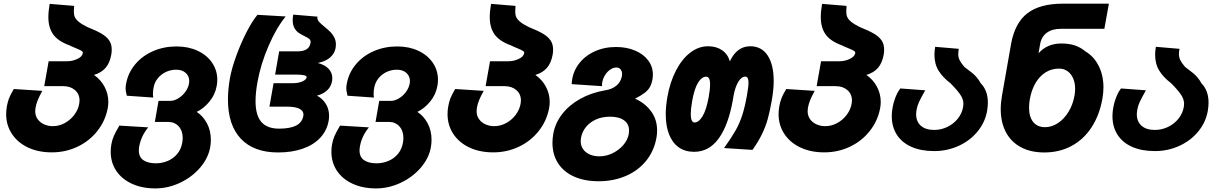

<svg xmlns="http://www.w3.org/2000/svg" viewBox="-20 -810 6640 1044"><path d="M13.5 -190Q13.5 -209.5 17.5 -232.5Q21.5 -254 28.2 -273Q35 -292 55 -326L210 -316Q194 -287 185.2 -265.5Q176.5 -244 173 -223Q171.5 -214 171.5 -205.5Q171.5 -180.5 184.8 -162Q198 -143.5 220 -133.8Q242 -124 267 -124Q301.5 -124 332.5 -141Q363.5 -158 384.5 -186.2Q405.5 -214.5 411 -247Q412.5 -255.5 412.5 -263.5Q412.5 -298.5 387.8 -320Q363 -341.5 324.5 -341.5H220.5L244.5 -477H345Q374 -477 400.5 -489.5Q427 -502 430.5 -521Q431.5 -528 424 -533Q416.5 -538 396 -546.5Q369 -557.5 357.5 -563.5Q295.5 -586 269.2 -623Q243 -660 243 -717Q243 -748 250 -789L383 -778L382.5 -766Q381.5 -753 381.5 -747.5Q381.5 -730 387 -717.2Q392.5 -704.5 408.5 -691.2Q424.5 -678 456 -662.5Q504 -643.5 531.8 -627.2Q559.5 -611 573.5 -590.5Q587.5 -570 587.5 -540.5Q587.5 -525 585 -512.5Q577 -467.5 554 -441Q531 -414.5 491 -402.5Q527.5 -377.5 548.2 -338.8Q569 -300 569 -255.5Q569 -239.5 566 -223Q553.5 -154 510.2 -98.8Q467 -43.5 402 -12.5Q337 18.5 262 18.5Q188.5 18.5 132.2 -8Q76 -34.5 44.8 -82Q13.5 -129.5 13.5 -190Z M582 15.5Q582 -5.5 585.5 -25Q590 -50 598.8 -70.2Q607.5 -90.5 629 -127L786 -117.5Q746.5 -69.5 737 -13Q735 -3 735 8Q735 44.5 760 61.2Q785 78 827.5 78Q860.5 78 891 65.5Q921.5 53 943 27.8Q964.5 2.5 971 -34Q973.5 -49 973.5 -59.5Q973.5 -99 951.5 -123Q929.5 -147 895 -147H822L842 -261.5H905Q926 -261.5 948.2 -274.5Q970.5 -287.5 987 -309.5Q1003.5 -331.5 1008 -357Q1009 -365 1009 -369Q1009 -396 989.8 -413.5Q970.5 -431 938 -431Q908.5 -431 882.2 -418.8Q856 -406.5 838 -384.2Q820 -362 815 -333.5Q814 -330 812.8 -320.2Q811.5 -310.5 811.5 -300Q811.5 -288 813.5 -279.5L669.5 -289.5L667.5 -299.5Q665.5 -307.5 664.2 -314.8Q663 -322 663 -329Q663 -341.5 665.5 -354Q676 -413 714.5 -459.5Q753 -506 812 -531.8Q871 -557.5 940 -557.5Q1004 -557.5 1054.5 -534Q1105 -510.5 1133.2 -469Q1161.5 -427.5 1161.5 -376Q1161.5 -360 1158.5 -343.5Q1150 -295.5 1119.2 -258Q1088.5 -220.5 1049.5 -201.5Q1083.5 -180 1105 -140Q1126.5 -100 1126.5 -50Q1126.5 -29.5 1123 -10Q1112.5 50 1068 101.8Q1023.5 153.5 958.5 184Q893.5 214.5 824.5 214.5Q752.5 214.5 697.5 189.2Q642.5 164 612.2 118.8Q582 73.5 582 15.5Z M1219.5 -269Q1219.5 -324.5 1230.5 -386Q1240 -438.5 1264.5 -506Q1289 -573.5 1320.2 -634.5Q1351.5 -695.5 1380 -729.5L1533.5 -720.5Q1483.5 -660 1440.5 -560.8Q1397.5 -461.5 1380 -364Q1369.5 -305 1369.5 -260.5Q1369.5 -183.5 1401 -147Q1432.5 -110.5 1497.5 -110.5Q1557 -110.5 1590 -127.2Q1623 -144 1629.5 -180Q1630 -182.5 1630 -187.5Q1630 -208 1607.5 -219Q1585 -230 1541.5 -230H1445L1467.5 -357.5H1567.5Q1602 -357.5 1623.5 -366.8Q1645 -376 1647.5 -390.5Q1648.5 -397 1633.2 -400.8Q1618 -404.5 1586 -404.5H1476L1498 -531H1602Q1629 -531 1646.8 -542Q1664.5 -553 1668.5 -576.5Q1669 -578.5 1669 -582Q1669 -592.5 1661 -598.8Q1653 -605 1635 -614Q1615.5 -623.5 1602.8 -632.5Q1590 -641.5 1580.8 -658.2Q1571.5 -675 1571.5 -701Q1571.5 -714 1574.5 -730.5L1706 -719.5Q1705.5 -718 1705.5 -714.5Q1705.5 -702 1715 -691.2Q1724.5 -680.5 1745 -664Q1764.5 -648 1776.8 -635.8Q1789 -623.5 1797.8 -606.2Q1806.5 -589 1806.5 -568Q1806.5 -559 1805 -550Q1800 -520 1776.2 -498.5Q1752.5 -477 1708.5 -467.5Q1746.5 -457.5 1766.8 -436Q1787 -414.5 1787 -384.5Q1787 -376.5 1785.5 -368Q1780.5 -339.5 1759.2 -319.2Q1738 -299 1703.5 -290Q1733.5 -274.5 1751.5 -245.5Q1769.5 -216.5 1769.5 -179.5Q1769.5 -168 1767 -153Q1757.5 -99.5 1721.2 -60.8Q1685 -22 1626.2 -1.5Q1567.5 19 1492 19Q1360.5 19 1290 -55.2Q1219.5 -129.5 1219.5 -269Z M1782 15.5Q1782 -5.5 1785.5 -25Q1790 -50 1798.8 -70.2Q1807.5 -90.5 1829 -127L1986 -117.5Q1946.5 -69.5 1937 -13Q1935 -3 1935 8Q1935 44.5 1960 61.2Q1985 78 2027.5 78Q2060.5 78 2091 65.5Q2121.5 53 2143 27.8Q2164.5 2.5 2171 -34Q2173.5 -49 2173.5 -59.5Q2173.5 -99 2151.5 -123Q2129.5 -147 2095 -147H2022L2042 -261.5H2105Q2126 -261.5 2148.2 -274.5Q2170.5 -287.5 2187 -309.5Q2203.5 -331.5 2208 -357Q2209 -365 2209 -369Q2209 -396 2189.8 -413.5Q2170.5 -431 2138 -431Q2108.5 -431 2082.2 -418.8Q2056 -406.5 2038 -384.2Q2020 -362 2015 -333.5Q2014 -330 2012.8 -320.2Q2011.5 -310.5 2011.5 -300Q2011.5 -288 2013.5 -279.5L1869.5 -289.5L1867.5 -299.5Q1865.5 -307.5 1864.2 -314.8Q1863 -322 1863 -329Q1863 -341.5 1865.5 -354Q1876 -413 1914.5 -459.5Q1953 -506 2012 -531.8Q2071 -557.5 2140 -557.5Q2204 -557.5 2254.5 -534Q2305 -510.5 2333.2 -469Q2361.5 -427.5 2361.5 -376Q2361.5 -360 2358.5 -343.5Q2350 -295.5 2319.2 -258Q2288.5 -220.5 2249.5 -201.5Q2283.5 -180 2305 -140Q2326.5 -100 2326.5 -50Q2326.5 -29.5 2323 -10Q2312.5 50 2268 101.8Q2223.5 153.5 2158.5 184Q2093.5 214.5 2024.5 214.5Q1952.5 214.5 1897.5 189.2Q1842.5 164 1812.2 118.8Q1782 73.5 1782 15.5Z M2413.5 -190Q2413.5 -209.5 2417.5 -232.5Q2421.5 -254 2428.2 -273Q2435 -292 2455 -326L2610 -316Q2594 -287 2585.2 -265.5Q2576.5 -244 2573 -223Q2571.5 -214 2571.5 -205.5Q2571.5 -180.5 2584.8 -162Q2598 -143.5 2620 -133.8Q2642 -124 2667 -124Q2701.5 -124 2732.5 -141Q2763.5 -158 2784.5 -186.2Q2805.5 -214.5 2811 -247Q2812.5 -255.5 2812.5 -263.5Q2812.5 -298.5 2787.8 -320Q2763 -341.5 2724.5 -341.5H2620.5L2644.5 -477H2745Q2774 -477 2800.5 -489.5Q2827 -502 2830.5 -521Q2831.5 -528 2824 -533Q2816.5 -538 2796 -546.5Q2769 -557.5 2757.5 -563.5Q2695.5 -586 2669.2 -623Q2643 -660 2643 -717Q2643 -748 2650 -789L2783 -778L2782.5 -766Q2781.5 -753 2781.5 -747.5Q2781.5 -730 2787 -717.2Q2792.5 -704.5 2808.5 -691.2Q2824.5 -678 2856 -662.5Q2904 -643.5 2931.8 -627.2Q2959.5 -611 2973.5 -590.5Q2987.5 -570 2987.5 -540.5Q2987.5 -525 2985 -512.5Q2977 -467.5 2954 -441Q2931 -414.5 2891 -402.5Q2927.5 -377.5 2948.2 -338.8Q2969 -300 2969 -255.5Q2969 -239.5 2966 -223Q2953.5 -154 2910.2 -98.8Q2867 -43.5 2802 -12.5Q2737 18.5 2662 18.5Q2588.5 18.5 2532.2 -8Q2476 -34.5 2444.8 -82Q2413.5 -129.5 2413.5 -190Z M2984 -33Q2984 -57 2988.5 -83Q2999 -141 3036.8 -189.8Q3074.5 -238.5 3134.2 -272Q3194 -305.5 3268 -318.5Q3307 -324 3331.5 -344.2Q3356 -364.5 3361.5 -396Q3362.5 -404 3362.5 -407.5Q3362.5 -423.5 3354 -433.2Q3345.5 -443 3332 -443Q3312.5 -443 3293.8 -428.5Q3275 -414 3263.8 -390.5Q3252.5 -367 3253.5 -341.5L3088.5 -352.5Q3091 -411.5 3123.5 -457.5Q3156 -503.5 3210 -529Q3264 -554.5 3329.5 -554.5Q3387 -554.5 3432.8 -535.2Q3478.5 -516 3504.2 -482Q3530 -448 3530 -405Q3530 -391.5 3528 -380Q3523.5 -354 3513.8 -336.8Q3504 -319.5 3485.2 -305Q3466.5 -290.5 3433 -273.5Q3485 -251 3519 -206.5Q3553 -162 3553 -100.5Q3553 -80.5 3549.5 -61Q3537 10 3493.8 63.8Q3450.5 117.5 3383.5 146.5Q3316.5 175.5 3235 175.5Q3158 175.5 3101.2 150Q3044.5 124.5 3014.2 77.2Q2984 30 2984 -33ZM3399 -81.5Q3400.5 -91.5 3400.5 -100Q3400.5 -136 3373.2 -155.8Q3346 -175.5 3297 -175.5Q3255 -175.5 3221.5 -160.8Q3188 -146 3166.5 -119.8Q3145 -93.5 3139 -59.5Q3137.5 -51.5 3137.5 -43Q3137.5 -18.5 3150 0.2Q3162.5 19 3185.8 29.5Q3209 40 3240 40Q3276.5 40 3311.2 23Q3346 6 3369.8 -22Q3393.5 -50 3399 -81.5Z M3600 -189Q3600 -232.5 3609 -283.5Q3623.5 -364.5 3655.8 -426.8Q3688 -489 3733.2 -523.8Q3778.5 -558.5 3830 -558.5Q3875 -558.5 3906.2 -537Q3937.5 -515.5 3948.5 -476.5Q3987 -558.5 4059.5 -558.5Q4121 -558.5 4154 -508.5Q4187 -458.5 4187 -370Q4187 -324 4177 -266.5Q4166.5 -207 4155.5 -166.2Q4144.5 -125.5 4124.8 -83.8Q4105 -42 4071.5 5L3917 -5Q3956.5 -60 3978.5 -98.5Q4000.5 -137 4015 -180.8Q4029.5 -224.5 4041 -288.5Q4050 -338.5 4050 -360.5Q4050 -393.5 4033 -393.5Q4011.5 -393.5 3994.2 -364.5Q3977 -335.5 3969 -290.5L3965 -267Q3941 -131 3888.5 -57.8Q3836 15.5 3754 15.5Q3705 15.5 3670.5 -9Q3636 -33.5 3618 -79.5Q3600 -125.5 3600 -189ZM3833.5 -282Q3841 -323 3841 -351.5Q3841 -374 3835.5 -383.5Q3830 -393 3820 -393Q3796 -393 3776 -361.2Q3756 -329.5 3743.5 -260Q3736 -216 3736 -190.5Q3736 -166.5 3741.5 -155.2Q3747 -144 3756.5 -144Q3779.5 -144 3800 -177.8Q3820.5 -211.5 3833.5 -282Z M4213.5 -190Q4213.5 -209.5 4217.5 -232.5Q4221.5 -254 4228.2 -273Q4235 -292 4255 -326L4410 -316Q4394 -287 4385.2 -265.5Q4376.5 -244 4373 -223Q4371.5 -214 4371.5 -205.5Q4371.5 -180.5 4384.8 -162Q4398 -143.5 4420 -133.8Q4442 -124 4467 -124Q4501.5 -124 4532.5 -141Q4563.5 -158 4584.5 -186.2Q4605.5 -214.5 4611 -247Q4612.5 -255.5 4612.5 -263.5Q4612.5 -298.5 4587.8 -320Q4563 -341.5 4524.5 -341.5H4420.5L4444.5 -477H4545Q4574 -477 4600.5 -489.5Q4627 -502 4630.5 -521Q4631.5 -528 4624 -533Q4616.5 -538 4596 -546.5Q4569 -557.5 4557.5 -563.5Q4495.5 -586 4469.2 -623Q4443 -660 4443 -717Q4443 -748 4450 -789L4583 -778L4582.5 -766Q4581.5 -753 4581.5 -747.5Q4581.5 -730 4587 -717.2Q4592.5 -704.5 4608.5 -691.2Q4624.5 -678 4656 -662.5Q4704 -643.5 4731.8 -627.2Q4759.5 -611 4773.5 -590.5Q4787.5 -570 4787.5 -540.5Q4787.5 -525 4785 -512.5Q4777 -467.5 4754 -441Q4731 -414.5 4691 -402.5Q4727.5 -377.5 4748.2 -338.8Q4769 -300 4769 -255.5Q4769 -239.5 4766 -223Q4753.5 -154 4710.2 -98.8Q4667 -43.5 4602 -12.5Q4537 18.5 4462 18.5Q4388.5 18.5 4332.2 -8Q4276 -34.5 4244.8 -82Q4213.5 -129.5 4213.5 -190Z M4829 -178.5Q4829 -201.5 4833.5 -226Q4838 -252.5 4849.2 -281.2Q4860.5 -310 4875.5 -329L5011 -319Q4987.5 -277.5 4977.8 -256.8Q4968 -236 4964 -213.5Q4961.5 -199.5 4961.5 -189Q4961.5 -149 4987.2 -126.2Q5013 -103.5 5059.5 -103.5Q5097.5 -103.5 5131.5 -120Q5165.5 -136.5 5188.2 -165Q5211 -193.5 5217 -229Q5218.5 -238 5218.5 -245.5Q5218.5 -269 5203.2 -293Q5188 -317 5148 -357.5Q5107 -388.5 5084 -425Q5061 -461.5 5061 -513Q5061 -531.5 5065 -555.5L5193.5 -544.5Q5190.5 -529 5190.5 -516.5Q5190.5 -498 5198 -482.8Q5205.5 -467.5 5224 -446Q5255.5 -422.5 5268 -412Q5280.5 -401.5 5291 -389.2Q5301.5 -377 5313.5 -356.5Q5351.5 -317.5 5351.5 -252Q5351.5 -232.5 5347.5 -207.5Q5336.5 -145 5295.5 -95Q5254.5 -45 5192.5 -16.8Q5130.5 11.5 5059.5 11.5Q4988 11.5 4936 -11.5Q4884 -34.5 4856.5 -77.5Q4829 -120.5 4829 -178.5Z M5421.5 -217Q5421.5 -250.5 5428.5 -291L5477.5 -570Q5498 -685 5566 -737.5Q5634 -790 5758.5 -790H6009.5L5985 -653.5H5750Q5701 -653.5 5671.8 -631.8Q5642.5 -610 5635.5 -569.5L5627 -520.5Q5674.5 -573.5 5750.5 -573.5Q5793.5 -573.5 5825 -562.8Q5856.5 -552 5882 -530.5Q5928.5 -503 5954.2 -451.5Q5980 -400 5980 -335Q5980 -306.5 5974.5 -274.5Q5958.5 -183.5 5915.2 -117.5Q5872 -51.5 5806.2 -16.2Q5740.5 19 5658.5 19Q5584 19 5530.8 -9.8Q5477.5 -38.5 5449.5 -91.5Q5421.5 -144.5 5421.5 -217ZM5823 -291.5Q5826 -310.5 5826 -327Q5826 -359.5 5815 -384.5Q5804 -409.5 5784.2 -423.2Q5764.5 -437 5738.5 -437Q5698.5 -437 5665.8 -416.8Q5633 -396.5 5610.8 -358.8Q5588.5 -321 5579.5 -269.5Q5575.5 -248 5575.5 -224.5Q5575.5 -174.5 5598.2 -146.5Q5621 -118.5 5662.5 -118.5Q5698.5 -118.5 5732 -140.2Q5765.5 -162 5789.8 -201.5Q5814 -241 5823 -291.5Z M6029 -178.5Q6029 -201.5 6033.5 -226Q6038 -252.5 6049.2 -281.2Q6060.5 -310 6075.5 -329L6211 -319Q6187.5 -277.5 6177.8 -256.8Q6168 -236 6164 -213.5Q6161.5 -199.5 6161.5 -189Q6161.5 -149 6187.2 -126.2Q6213 -103.5 6259.5 -103.5Q6297.5 -103.5 6331.5 -120Q6365.5 -136.5 6388.2 -165Q6411 -193.5 6417 -229Q6418.5 -238 6418.5 -245.5Q6418.5 -269 6403.2 -293Q6388 -317 6348 -357.5Q6307 -388.5 6284 -425Q6261 -461.5 6261 -513Q6261 -531.5 6265 -555.5L6393.5 -544.5Q6390.5 -529 6390.5 -516.5Q6390.5 -498 6398 -482.8Q6405.5 -467.5 6424 -446Q6455.5 -422.5 6468 -412Q6480.5 -401.5 6491 -389.2Q6501.5 -377 6513.5 -356.5Q6551.5 -317.5 6551.5 -252Q6551.5 -232.5 6547.5 -207.5Q6536.5 -145 6495.5 -95Q6454.5 -45 6392.5 -16.8Q6330.5 11.5 6259.5 11.5Q6188 11.5 6136 -11.5Q6084 -34.5 6056.5 -77.5Q6029 -120.5 6029 -178.5Z"/></svg>

Font: JuliaMono Black
Style: Italic
Weight: 900
Italic angle: -9°
Monospace: yes
Designer: cormullion
Foundry: corm
Version: Version 0.057; ttfautohint (v1.8.4)